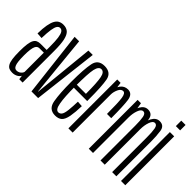

<svg xmlns="http://www.w3.org/2000/svg" viewBox="-67 -1198 1662 1662"><g transform="rotate(45 764.0 -367.0)"><path d="M107.5 3.5Q124.5 3.5 137.8 -0.5Q151 -4.5 161 -10.8Q171 -17 177.5 -24Q184 -31 186.5 -38L191.5 0H232.5V-385.5Q232.5 -471 221.8 -518.2Q211 -565.5 188.2 -585Q165.5 -604.5 128.5 -604.5Q103.5 -604.5 84.2 -594.2Q65 -584 52 -560.5Q39 -537 31.5 -495.8Q24 -454.5 23 -392L76 -388.5Q78 -456 84 -494.2Q90 -532.5 101 -548.5Q112 -564.5 128.5 -564.5Q146.5 -564.5 157.8 -548Q169 -531.5 174.5 -492.5Q180 -453.5 180 -385.5V-347H106Q83.5 -347 67.2 -339.5Q51 -332 41 -313.2Q31 -294.5 26.2 -260.5Q21.5 -226.5 21.5 -172.5Q21.5 -116.5 26.5 -81.8Q31.5 -47 42.5 -28.5Q53.5 -10 69.5 -3.2Q85.5 3.5 107.5 3.5ZM121 -36Q111 -36 102.5 -41.5Q94 -47 87.5 -61.8Q81 -76.5 77.8 -103.5Q74.5 -130.5 74.5 -175Q74.5 -218 78.2 -245.8Q82 -273.5 88.8 -287.8Q95.5 -302 105.2 -307.5Q115 -313 127 -313H179.5V-77.5Q177.5 -69 169.8 -59.2Q162 -49.5 149.8 -42.8Q137.5 -36 121 -36Z M341 0H422.5L493 -598.5H439.5L383.5 -39.5H381.5L326 -598.5H271Z M632.5 3.5V-36Q600.5 -36 589.5 -101.5Q577.5 -166 577.5 -301Q577.5 -456.5 589.5 -510.5Q602 -564.5 633.5 -564.5Q667 -564.5 677.5 -511Q688.5 -459 689 -318.5H570.5V-282H741Q741 -292 741 -301Q741 -463 727.5 -534Q713 -604 633.5 -604Q555.5 -604 541 -532Q525.5 -460 525.5 -301Q525.5 -164.5 540 -80Q554 3.5 632.5 3.5ZM632.5 -36V3.5Q673 3.5 695.5 -17Q718 -37 728 -90Q737.5 -142.5 739.5 -218L688 -221.5Q686.5 -164 681.5 -115.5Q676 -67.5 663 -51.5Q650.5 -36 632.5 -36Z M941 -324.5H993Q993 -471.5 983.8 -537.5Q974.5 -603.5 920.5 -603.5Q877.5 -603.5 851.8 -569Q826 -534.5 826 -481.5L845 -466.5Q845 -497.5 860.2 -530.8Q875.5 -564 901 -564Q925.5 -564 933.2 -515Q941 -466 941 -324.5ZM793 0H845V-522L834 -598H793Z M1042.5 0H1094.5V-532L1083.5 -598H1042.5ZM1186 0H1238V-424.5Q1238 -491 1229.2 -547.2Q1220.5 -603.5 1165.5 -603.5Q1122.5 -603.5 1097.5 -556.5Q1072.5 -509.5 1072.5 -459L1094.5 -434Q1094.5 -484.5 1109.2 -524Q1124 -563.5 1147 -563.5Q1172 -563.5 1179 -526.5Q1186 -489.5 1186 -425.5ZM1328.5 0H1380V-424.5Q1380 -490.5 1371.8 -547Q1363.5 -603.5 1308.5 -603.5Q1266 -603.5 1240.5 -556.2Q1215 -509 1215 -459L1238 -434Q1238 -484.5 1252.5 -524Q1267 -563.5 1290 -563.5Q1315 -563.5 1321.8 -526.5Q1328.5 -489.5 1328.5 -425.5Z M1437 0H1489.5V-598.5H1437ZM1437 -738V-671.5H1489.5V-738Z"/></g></svg>

Font: Anybody ExtraCondensed Light
Style: Regular
Weight: 300
Width: 2
Version: Version 1.113;gftools[0.9.25]